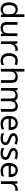

<svg xmlns="http://www.w3.org/2000/svg" viewBox="2684 -3484 810 6218"><g transform="rotate(90 3089.0 -375.0)"><path d="M275 10C359 10 410 -26 442 -72H446L459 0H530V-760H442V-546C442 -526 446 -484 448 -467H442C409 -511 359 -546 276 -546C143 -546 55 -451 55 -267C55 -83 142 10 275 10ZM289 -63C193 -63 146 -137 146 -265C146 -392 193 -473 288 -473C407 -473 443 -399 443 -266V-250C443 -125 402 -63 289 -63Z M1148 -536H1060V-257C1060 -132 1021 -63 902 -63C821 -63 783 -105 783 -191V-536H694V-185C694 -49 760 10 889 10C958 10 1024 -15 1059 -71H1063L1076 0H1148Z M1568 -546C1493 -546 1438 -497 1404 -438H1400L1390 -536H1318V0H1406V-286C1406 -394 1479 -466 1562 -466C1580 -466 1603 -463 1620 -459L1631 -540C1613 -544 1588 -546 1568 -546Z M1946 10C2007 10 2048 0 2084 -19V-97C2047 -80 2003 -66 1945 -66C1844 -66 1792 -137 1792 -266C1792 -400 1843 -469 1950 -469C1987 -469 2034 -456 2066 -444L2093 -517C2061 -533 2006 -546 1952 -546C1808 -546 1701 -463 1701 -265C1701 -75 1803 10 1946 10Z M2299 -537V-760H2211V0H2299V-277C2299 -402 2336 -472 2456 -472C2538 -472 2576 -429 2576 -343V0H2663V-349C2663 -486 2597 -545 2467 -545C2398 -545 2334 -517 2300 -462H2294C2297 -483 2299 -511 2299 -537Z M3417 -546C3347 -546 3281 -517 3245 -456H3240C3214 -517 3158 -546 3076 -546C3012 -546 2951 -519 2918 -463H2913L2900 -536H2829V0H2917V-278C2917 -403 2952 -472 3060 -472C3135 -472 3170 -429 3170 -345V0H3257V-296C3257 -410 3298 -472 3402 -472C3476 -472 3511 -429 3511 -345V0H3598V-349C3598 -487 3538 -546 3417 -546Z M3971 -546C3829 -546 3734 -440 3734 -264C3734 -85 3839 10 3992 10C4065 10 4113 -1 4168 -25V-102C4112 -78 4064 -65 3996 -65C3889 -65 3828 -130 3825 -251H4192V-304C4192 -450 4108 -546 3971 -546ZM3970 -474C4059 -474 4099 -412 4100 -321H3827C3836 -417 3886 -474 3970 -474Z M4677 -148C4677 -234 4618 -269 4516 -307C4413 -346 4378 -364 4378 -409C4378 -449 4417 -474 4489 -474C4541 -474 4591 -459 4636 -440L4666 -510C4616 -532 4560 -546 4495 -546C4375 -546 4294 -495 4294 -404C4294 -316 4356 -284 4460 -244C4565 -204 4592 -180 4592 -140C4592 -92 4554 -61 4465 -61C4402 -61 4337 -83 4295 -104V-24C4336 -2 4388 10 4463 10C4594 10 4677 -44 4677 -148Z M5156 -148C5156 -234 5097 -269 4995 -307C4892 -346 4857 -364 4857 -409C4857 -449 4896 -474 4968 -474C5020 -474 5070 -459 5115 -440L5145 -510C5095 -532 5039 -546 4974 -546C4854 -546 4773 -495 4773 -404C4773 -316 4835 -284 4939 -244C5044 -204 5071 -180 5071 -140C5071 -92 5033 -61 4944 -61C4881 -61 4816 -83 4774 -104V-24C4815 -2 4867 10 4942 10C5073 10 5156 -44 5156 -148Z M5493 -546C5351 -546 5256 -440 5256 -264C5256 -85 5361 10 5514 10C5587 10 5635 -1 5690 -25V-102C5634 -78 5586 -65 5518 -65C5411 -65 5350 -130 5347 -251H5714V-304C5714 -450 5630 -546 5493 -546ZM5492 -474C5581 -474 5621 -412 5622 -321H5349C5358 -417 5408 -474 5492 -474Z M6100 -546C6025 -546 5970 -497 5936 -438H5932L5922 -536H5850V0H5938V-286C5938 -394 6011 -466 6094 -466C6112 -466 6135 -463 6152 -459L6163 -540C6145 -544 6120 -546 6100 -546Z"/></g></svg>

Font: Noto Sans Inscriptional Parthian
Style: Regular
Weight: 400
Designer: Monotype Design Team
Foundry: Monotype Imaging Inc.
Version: Version 2.003